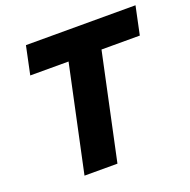

<svg xmlns="http://www.w3.org/2000/svg" viewBox="-125 -821 930 942"><g transform="rotate(-20 340.0 -350.0)"><path d="M159 0 277 -553H77L108 -700H680L649 -553H449L331 0Z"/></g></svg>

Font: Red Hat Mono
Style: Italic
Weight: 400
Italic angle: -12°
Monospace: yes
Designer: Pentagram, MCKL
Foundry: MCKL
Version: Version 1.030